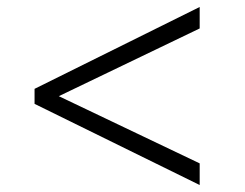

<svg xmlns="http://www.w3.org/2000/svg" viewBox="-20 -557 703 550"><path d="M552 -27 79 -259.5V-302.5L552 -537V-475.5L148.5 -281.5L552 -89Z"/></svg>

Font: Merriweather 96pt
Style: Regular
Weight: 400
Version: Version 2.100